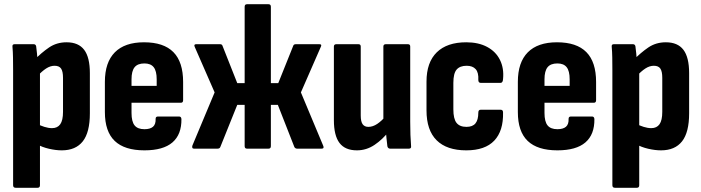

<svg xmlns="http://www.w3.org/2000/svg" viewBox="-20 -703 3316 908"><path d="M272 8Q244 8 211.5 0.5Q179 -7 155 -21L154 -118Q171 -109 190 -103Q209 -97 226 -97Q252 -97 265 -115.5Q278 -134 278 -174V-335Q278 -365 269 -378.5Q260 -392 238 -392Q218 -392 198 -379Q178 -366 156 -342L141 -418Q176 -454 212 -478.5Q248 -503 295 -503Q351 -503 378 -467.5Q405 -432 405 -357V-167Q405 -77 371.5 -34.5Q338 8 272 8ZM54 185Q42 185 42 173V-371Q42 -403 41.5 -431Q41 -459 39 -481Q37 -494 49 -494H139Q149 -494 151 -484Q153 -471 155 -449.5Q157 -428 158 -410L169 -367V173Q169 185 158 185Z M663 8Q569 8 522.5 -36.5Q476 -81 476 -173V-316Q476 -408 523 -455.5Q570 -503 661 -503Q754 -503 800 -456.5Q846 -410 846 -315V-229Q846 -217 835 -217H602V-169Q602 -128 616.5 -110Q631 -92 663 -92Q690 -92 703.5 -103.5Q717 -115 716 -141Q716 -152 727 -152H827Q837 -152 838 -140Q839 -67 795.5 -29.5Q752 8 663 8ZM602 -297H721V-328Q721 -367 707 -385Q693 -403 663 -403Q631 -403 616.5 -385Q602 -367 602 -328Z M897 0Q891 0 889.5 -4.5Q888 -9 890 -15L995 -266L901 -481Q895 -494 908 -494H1020Q1030 -494 1032 -487L1102 -310H1137V-671Q1137 -683 1148 -683H1250Q1261 -683 1261 -671V-310H1296L1367 -487Q1369 -494 1380 -494H1490Q1504 -494 1497 -481L1403 -266L1508 -15Q1515 0 1501 0H1385Q1381 0 1377.5 -2Q1374 -4 1372 -8L1294 -207H1261V-12Q1261 0 1250 0H1148Q1137 0 1137 -12V-207H1102L1022 -8Q1019 0 1009 0Z M1668 8Q1612 8 1585.5 -27Q1559 -62 1559 -135V-483Q1559 -494 1571 -494H1675Q1686 -494 1686 -483V-157Q1686 -128 1695 -115.5Q1704 -103 1722 -103Q1743 -103 1764 -117Q1785 -131 1806 -156L1820 -83Q1790 -44 1751.5 -18Q1713 8 1668 8ZM1825 0Q1815 0 1812 -11Q1810 -28 1807.5 -51.5Q1805 -75 1805 -94L1793 -130V-483Q1793 -494 1805 -494H1909Q1920 -494 1920 -483V-127Q1920 -94 1921 -65Q1922 -36 1924 -13Q1926 0 1914 0Z M2185 8Q2093 8 2045 -39.5Q1997 -87 1997 -181V-317Q1997 -408 2045.5 -455.5Q2094 -503 2185 -503Q2243 -503 2284 -481Q2325 -459 2344.5 -419.5Q2364 -380 2359 -329Q2358 -311 2347 -311H2254Q2242 -311 2242 -325Q2244 -360 2229.5 -376Q2215 -392 2187 -392Q2155 -392 2139.5 -374Q2124 -356 2124 -311V-186Q2124 -141 2139 -122Q2154 -103 2186 -103Q2215 -103 2228.5 -119.5Q2242 -136 2242 -170Q2242 -184 2253 -184H2348Q2359 -184 2359 -171Q2361 -84 2317.5 -38Q2274 8 2185 8Z M2616 8Q2522 8 2475.5 -36.5Q2429 -81 2429 -173V-316Q2429 -408 2476 -455.5Q2523 -503 2614 -503Q2707 -503 2753 -456.5Q2799 -410 2799 -315V-229Q2799 -217 2788 -217H2555V-169Q2555 -128 2569.5 -110Q2584 -92 2616 -92Q2643 -92 2656.5 -103.5Q2670 -115 2669 -141Q2669 -152 2680 -152H2780Q2790 -152 2791 -140Q2792 -67 2748.5 -29.5Q2705 8 2616 8ZM2555 -297H2674V-328Q2674 -367 2660 -385Q2646 -403 2616 -403Q2584 -403 2569.5 -385Q2555 -367 2555 -328Z M3106 8Q3078 8 3045.5 0.5Q3013 -7 2989 -21L2988 -118Q3005 -109 3024 -103Q3043 -97 3060 -97Q3086 -97 3099 -115.5Q3112 -134 3112 -174V-335Q3112 -365 3103 -378.5Q3094 -392 3072 -392Q3052 -392 3032 -379Q3012 -366 2990 -342L2975 -418Q3010 -454 3046 -478.5Q3082 -503 3129 -503Q3185 -503 3212 -467.5Q3239 -432 3239 -357V-167Q3239 -77 3205.5 -34.5Q3172 8 3106 8ZM2888 185Q2876 185 2876 173V-371Q2876 -403 2875.5 -431Q2875 -459 2873 -481Q2871 -494 2883 -494H2973Q2983 -494 2985 -484Q2987 -471 2989 -449.5Q2991 -428 2992 -410L3003 -367V173Q3003 185 2992 185Z"/></svg>

Font: Sofia Sans Condensed ExtraBold
Style: Regular
Weight: 800
Designer: Botio Nikoltchev, Ani Petrova
Foundry: lettersoup
Version: Version 4.101